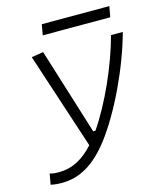

<svg xmlns="http://www.w3.org/2000/svg" viewBox="-125 -937 871 1038"><g transform="rotate(-15 310.5 -418.5)"><path d="M92.8 9.8C191.9 9.8 278.3 -40 362.8 -150.4C465.3 -285.2 569.8 -506.8 620.6 -693.4H554.7C511.7 -534.2 427.2 -343.3 339.4 -215.8H327.1L176.3 -699.7L109.9 -689L287.1 -148.9C225.6 -80.6 162.6 -50.3 92.3 -50.3C68.4 -50.3 53.7 -52.2 40.5 -56.2L29.8 3.4C50.3 8.3 69.8 9.8 92.8 9.8ZM197.8 -787.6H575.7L586.4 -847.2H208.5Z"/></g></svg>

Font: Cascadia Mono PL Light
Style: Italic
Weight: 300
Italic angle: -10°
Monospace: yes
Designer: Aaron Bell
Foundry: Saja Typeworks
Version: Version 2404.023